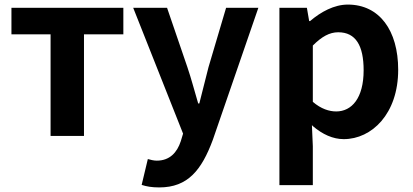

<svg xmlns="http://www.w3.org/2000/svg" viewBox="-20 -594 1806 839"><path d="M30 -444H201V0H347V-444H519V-560H30Z M562 -560 780 -10 770 23C754 72 722 108 665 108C652 108 636 104 626 101L599 214C621 221 643 225 676 225C801 225 861 149 910 17L1109 -560H968L891 -300C878 -248 864 -194 851 -142H846C830 -196 816 -250 799 -300L710 -560Z M1201 -560V215H1347V45L1343 -47C1344 -46 1346 -45 1347 -43C1389 -7 1435 14 1482 14C1605 14 1720 -97 1720 -289C1720 -461 1638 -574 1500 -574C1440 -574 1382 -542 1335 -502H1331L1321 -560ZM1347 -149V-395C1386 -434 1420 -453 1458 -453C1535 -453 1569 -394 1569 -287C1569 -165 1517 -107 1449 -107C1419 -107 1383 -118 1347 -149Z"/></svg>

Font: Noto Sans KR Bold
Style: Regular
Weight: 700
Designer: Ryoko NISHIZUKA  (kana & ideographs); Paul D. Hunt (Latin, Greek & Cyrillic); Wenlong ZHANG  (bopomofo); Sandoll Communi
Foundry: Adobe Systems Incorporated
Version: Version 1.004;PS 1.004;hotconv 1.0.82;makeotf.lib2.5.63406